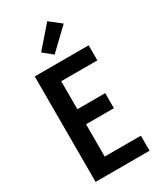

<svg xmlns="http://www.w3.org/2000/svg" viewBox="-240 -1072 981 1159"><g transform="rotate(-30 250.0 -493.0)"><path d="M66 0V-735H442V-630H190V-435H384V-330H190V-105H442V0ZM236 -789 172 -841 298 -986 377 -924Z"/></g></svg>

Font: Iosevka Extrabold
Style: Regular
Weight: 800
Monospace: yes
Designer: Belleve Invis
Foundry: Belleve Invis
Version: Version 32.5.0; ttfautohint (v1.8.4)